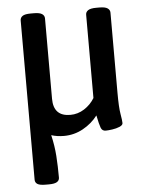

<svg xmlns="http://www.w3.org/2000/svg" viewBox="-53 -568 625 818"><g transform="rotate(-5 260.0 -159.0)"><path d="M205 7Q176 7 151 -1Q162 45 165 89.5Q168 134 168 182Q168 194 157.5 200.5Q147 207 123 207H109Q84 207 74 200.5Q64 194 64 182V-499Q64 -511 74 -518Q84 -525 109 -525H123Q147 -525 157.5 -518Q168 -511 168 -499V-155Q168 -80 240 -80Q272 -80 299.5 -97.5Q327 -115 344 -143V-499Q344 -511 354.5 -518Q365 -525 389 -525H403Q427 -525 437.5 -518Q448 -511 448 -499V-157Q448 -94 453 -65.5Q458 -37 458 -26Q458 -17 444 -11Q430 -5 412 -2.5Q394 0 384 0Q369 0 363.5 -14.5Q358 -29 350 -68Q325 -35 287 -14Q249 7 205 7Z"/></g></svg>

Font: Asap Semi Condensed Medium
Style: Regular
Weight: 500
Width: 4
Designer: Pablo Cosgaya
Foundry: Omnibus-Type
Version: Version 3.001; ttfautohint (v1.8.4.7-5d5b)